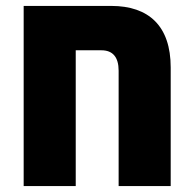

<svg xmlns="http://www.w3.org/2000/svg" viewBox="-20 -629 652 649"><path d="M356 -609H60V0H236V-459H323C361 -459 381 -436 381 -390V0H557V-401C557 -541 483 -609 356 -609Z"/></svg>

Font: Noto Sans Hebrew Condensed Black
Style: Regular
Weight: 900
Width: 3
Designer: Monotype Design Team
Foundry: Monotype Imaging Inc.
Version: Version 2.004